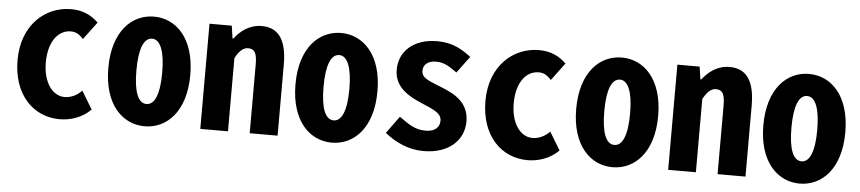

<svg xmlns="http://www.w3.org/2000/svg" viewBox="-39 -792 4578 1022"><g transform="rotate(5 2250.0 -280.5)"><path d="M296 14C353 14 415 -5 462 -52L404 -148C379 -122 347 -106 312 -106C247 -106 197 -175 197 -281C197 -386 244 -457 316 -457C342 -457 361 -446 383 -422L453 -516C416 -552 371 -575 307 -575C169 -575 46 -468 46 -281C46 -95 156 14 296 14Z M750 12C867 12 969 -84 969 -281C969 -478 867 -574 750 -574C633 -574 531 -478 531 -281C531 -84 633 12 750 12ZM750 -107C706 -107 681 -164 681 -281C681 -397 706 -456 750 -456C793 -456 819 -397 819 -281C819 -164 793 -107 750 -107Z M1047 0H1195V-391C1215 -429 1237 -450 1263 -450C1299 -450 1311 -427 1311 -367V0H1460V-380C1460 -504 1420 -574 1326 -574C1261 -574 1214 -538 1180 -494H1176L1166 -562H1047Z M1750 12C1867 12 1969 -84 1969 -281C1969 -478 1867 -574 1750 -574C1633 -574 1531 -478 1531 -281C1531 -84 1633 12 1750 12ZM1750 -107C1706 -107 1681 -164 1681 -281C1681 -397 1706 -456 1750 -456C1793 -456 1819 -397 1819 -281C1819 -164 1793 -107 1750 -107Z M2240 14C2379 14 2455 -65 2455 -163C2455 -267 2373 -306 2306 -333C2246 -358 2198 -370 2198 -411C2198 -443 2221 -466 2266 -466C2311 -466 2337 -447 2379 -418L2445 -507C2397 -543 2347 -575 2263 -575C2139 -575 2061 -505 2061 -405C2061 -310 2141 -268 2207 -240C2266 -214 2317 -198 2317 -155C2317 -121 2294 -95 2242 -95C2187 -95 2153 -119 2100 -157L2033 -65C2091 -18 2161 14 2240 14Z M2796 14C2853 14 2915 -5 2962 -52L2904 -148C2879 -122 2847 -106 2812 -106C2747 -106 2697 -175 2697 -281C2697 -386 2744 -457 2816 -457C2842 -457 2861 -446 2883 -422L2953 -516C2916 -552 2871 -575 2807 -575C2669 -575 2546 -468 2546 -281C2546 -95 2656 14 2796 14Z M3250 12C3367 12 3469 -84 3469 -281C3469 -478 3367 -574 3250 -574C3133 -574 3031 -478 3031 -281C3031 -84 3133 12 3250 12ZM3250 -107C3206 -107 3181 -164 3181 -281C3181 -397 3206 -456 3250 -456C3293 -456 3319 -397 3319 -281C3319 -164 3293 -107 3250 -107Z M3547 0H3695V-391C3715 -429 3737 -450 3763 -450C3799 -450 3811 -427 3811 -367V0H3960V-380C3960 -504 3920 -574 3826 -574C3761 -574 3714 -538 3680 -494H3676L3666 -562H3547Z M4250 12C4367 12 4469 -84 4469 -281C4469 -478 4367 -574 4250 -574C4133 -574 4031 -478 4031 -281C4031 -84 4133 12 4250 12ZM4250 -107C4206 -107 4181 -164 4181 -281C4181 -397 4206 -456 4250 -456C4293 -456 4319 -397 4319 -281C4319 -164 4293 -107 4250 -107Z"/></g></svg>

Font: Noto Sans Mono CJK JP Bold
Style: Regular
Weight: 700
Designer: Ryoko NISHIZUKA (kana & ideographs); Paul D. Hunt (Latin, Greek & Cyrillic); Wenlong ZHANG (bopomofo); Sandoll Communica
Foundry: Adobe Systems Incorporated
Version: Version 1.004;PS 1.004;hotconv 1.0.82;makeotf.lib2.5.63406